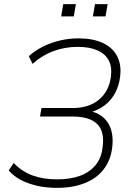

<svg xmlns="http://www.w3.org/2000/svg" viewBox="-20 -898 644 926"><path d="M255 8Q203 8 159 -2Q115 -12 80 -30.5Q45 -49 22 -76L46 -112Q85 -71 136.5 -52Q188 -33 256 -33Q320 -33 367 -50.5Q414 -68 442 -103Q470 -138 475 -190Q485 -264 448.5 -300Q412 -336 330 -336H173L180 -377H331Q409 -377 457.5 -417.5Q506 -458 515 -529Q521 -576 504 -607.5Q487 -639 449 -655.5Q411 -672 355 -672Q294 -672 239 -652Q184 -632 137 -590L119 -627Q150 -655 188.5 -674Q227 -693 270.5 -703Q314 -713 358 -713Q428 -713 475.5 -691Q523 -669 545 -627Q567 -585 559 -526Q554 -485 535.5 -450Q517 -415 486 -391Q455 -367 415 -356L416 -362Q474 -349 502 -303Q530 -257 521 -185Q513 -123 479 -80Q445 -37 388 -14.5Q331 8 255 8ZM428 -819 438 -878H499L489 -819ZM275 -819 285 -878H346L336 -819Z"/></svg>

Font: Nunito Sans 10pt SemiCondensed ExtraLight
Style: Italic
Weight: 250
Width: 4
Italic angle: -9°
Designer: Vernon Adams
Foundry: Vernon Adams
Version: Version 3.101;gftools[0.9.27]